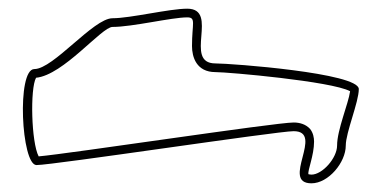

<svg xmlns="http://www.w3.org/2000/svg" viewBox="-20 -666 877 442"><path d="M63 -487C126 -493 214 -604 239 -604C285 -604 375 -626 411 -626C432 -626 422 -612 422 -560C422 -535 432 -500 476 -500C505 -500 743 -479 786 -456C782 -427 756 -367 756 -331C756 -302 722 -264 697 -264C693 -264 691 -265 690 -265C688 -274 703 -308 703 -340C703 -349 701 -360 694 -369C684 -380 670 -384 656 -384C614 -384 138 -312 69 -306C52 -338 49 -462 63 -487ZM59 -507C18 -507 29 -286 64 -286C102 -286 618 -364 656 -364C728 -364 625 -244 697 -244C736 -244 776 -292 776 -331C776 -361 806 -431 806 -461C806 -498 512 -520 476 -520C401 -520 486 -646 411 -646C370 -646 280 -624 239 -624C195 -624 103 -507 59 -507Z"/></svg>

Font: CiSf CamouflageKit II
Style: Outline
Weight: 400
Version: Version 1